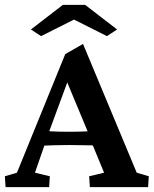

<svg xmlns="http://www.w3.org/2000/svg" viewBox="-24 -772 634 792"><path d="M-1 0 -3.9 -44.9 45.9 -59.6 245.1 -548.8 318.4 -590.8 540 -59.6 589.8 -44.9 586.9 0H346.7L343.8 -44.9L405.3 -59.6L350.6 -192.4L339.8 -224.6L239.3 -465.8L265.6 -464.8L177.7 -226.6L168 -197.3L120.1 -59.6L181.6 -44.9L178.7 0ZM147.5 -170.9V-232.4Q166 -231.4 192.9 -230Q219.7 -228.5 261.7 -228.5Q302.7 -228.5 330.6 -230Q358.4 -231.4 376 -232.4V-171.9Q352.5 -171.9 324.7 -172.9Q296.9 -173.8 261.7 -173.8Q226.6 -173.8 199.2 -172.9Q171.9 -171.9 147.5 -170.9ZM459 -650.4 417 -623 250 -707H312.5L145.5 -623L103.5 -650.4L235.4 -752H327.1Z"/></svg>

Font: Crimson Pro ExtraLight SemiBold
Style: Regular
Weight: 600
Version: Version 1.002